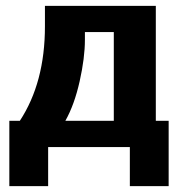

<svg xmlns="http://www.w3.org/2000/svg" viewBox="-20 -504 634 658"><path d="M134 -484V-414C134 -285.3 105.3 -177.3 48 -90H12V134H145V0H425V134H558V-90H514V-484ZM370 -394V-90H204C224.7 -126.7 241 -171.8 253 -225.5C265 -279.2 271 -326.7 271 -368V-394Z"/></svg>

Font: Play
Style: Bold
Weight: 700
Designer: Jonas Hecksher
Foundry: Jonas Hecksher, Playtypeª, e-types AS
Version: Version 1.002